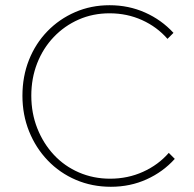

<svg xmlns="http://www.w3.org/2000/svg" viewBox="-20 -706 743 736"><path d="M405 10Q333 10 271 -16.5Q209 -43 163 -91Q117 -139 91.5 -202.5Q66 -266 66 -339Q66 -413 91 -476Q116 -539 161.5 -586Q207 -633 268 -659.5Q329 -686 400 -686Q473 -686 536 -658Q599 -630 645 -580L622 -557Q582 -603 524.5 -629Q467 -655 400 -655Q336 -655 281.5 -631Q227 -607 186 -564Q145 -521 122.5 -463.5Q100 -406 100 -339Q100 -272 123 -214Q146 -156 186.5 -112.5Q227 -69 282.5 -45Q338 -21 402 -21Q470 -21 528.5 -47.5Q587 -74 627 -120L650 -97Q605 -47 542 -18.5Q479 10 405 10Z"/></svg>

Font: Outfit Thin Thin
Style: Regular
Weight: 250
Version: Version 1.100;gftools[0.9.27]